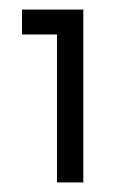

<svg xmlns="http://www.w3.org/2000/svg" viewBox="-20 -682 252 401"><path d="M26 -662H154V-301H99V-610H26Z"/></svg>

Font: Questrial
Style: Regular
Weight: 400
Designer: Joe Prince
Foundry: Joe Prince
Version: Version 1.002